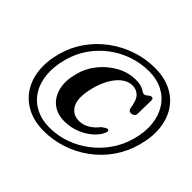

<svg xmlns="http://www.w3.org/2000/svg" viewBox="-186 -1000 1276 1276"><g transform="rotate(45 452.0 -362.0)"><path d="M370 48.5Q282.5 48.5 217 15.5Q151.5 -17.5 112.2 -76.8Q73 -136 64.5 -215.8Q56 -295.5 82 -388.5Q105.5 -473 155.2 -543Q205 -613 274.5 -664.2Q344 -715.5 426.8 -743.5Q509.5 -771.5 599 -771.5Q685 -771.5 750.2 -739.5Q815.5 -707.5 854.5 -649Q893.5 -590.5 902.2 -511.2Q911 -432 884.5 -337.5Q860.5 -250.5 810.5 -179.2Q760.5 -108 691.2 -57Q622 -6 540 21.2Q458 48.5 370 48.5ZM384 5.5Q459 5.5 530 -19.8Q601 -45 661.2 -91Q721.5 -137 765.2 -199.8Q809 -262.5 830 -338Q853.5 -422 846 -493.2Q838.5 -564.5 804.8 -617.2Q771 -670 715 -699Q659 -728 585 -728Q507.5 -728 435.5 -703Q363.5 -678 303.5 -632.5Q243.5 -587 200.8 -525Q158 -463 138 -389Q114.5 -304 121 -232Q127.5 -160 160.8 -106.8Q194 -53.5 250.8 -24Q307.5 5.5 384 5.5ZM673 -244.5Q662 -209 626 -174.2Q590 -139.5 537 -116.8Q484 -94 420.5 -94Q354 -94 309.2 -129.5Q264.5 -165 249.2 -227.2Q234 -289.5 255.5 -370.5Q273.5 -441.5 320.5 -499.5Q367.5 -557.5 431.2 -591.8Q495 -626 563.5 -626Q599 -626 618.8 -618.2Q638.5 -610.5 649.2 -603Q660 -595.5 668.5 -595.5Q680 -595.5 693.2 -607.8Q706.5 -620 716.5 -620Q727 -620 730 -615.2Q733 -610.5 733.5 -599L731 -471Q731 -461 722.5 -454Q714 -447 702 -445Q677.5 -442.5 672.5 -463Q662.5 -533.5 637.2 -558.5Q612 -583.5 574.5 -583.5Q536 -583.5 501.5 -557.5Q467 -531.5 440.5 -485.5Q414 -439.5 399 -380Q371 -272 398.8 -218.2Q426.5 -164.5 489.5 -164.5Q563 -164.5 622.5 -240Q639 -251.5 648.2 -257.5Q657.5 -263.5 665.5 -261.5Q677 -258 673 -244.5Z"/></g></svg>

Font: Fraunces 9pt S000 SemiBold
Style: Italic
Weight: 600
Italic angle: -16°
Version: Version 1.000; ttfautohint (v1.8.3)